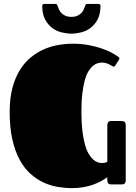

<svg xmlns="http://www.w3.org/2000/svg" viewBox="-20 -949 702 988"><path d="M504.9 -627Q494.1 -627 482.2 -623.5Q470.2 -620.1 458.5 -610.4Q446.8 -600.6 435.8 -583.3Q424.8 -565.9 416.7 -537.6Q408.7 -509.3 403.8 -469Q398.9 -428.7 398.9 -373Q398.9 -317.9 403.8 -276.9Q408.7 -235.8 416.7 -206.5Q424.8 -177.2 435.8 -158.4Q446.8 -139.6 458.5 -128.9Q470.2 -118.2 482.2 -114Q494.1 -109.9 504.9 -109.9Q519.5 -109.9 532.2 -116.2V-303.2Q532.2 -311 535.6 -318.6Q539.1 -326.2 551.8 -326.2H603Q607.4 -326.2 611.8 -325.7Q616.2 -325.2 619.6 -323Q623 -320.8 625 -316.2Q627 -311.5 627 -303.2V-22.9Q627 -14.6 625 -10Q623 -5.4 619.6 -3.2Q616.2 -1 611.8 -0.5Q607.4 0 603 0H551.8Q545.4 0 541.7 -2Q538.1 -3.9 535.9 -7.3Q533.7 -10.7 533 -14.9Q532.2 -19 532.2 -22.9V-37.1Q516.6 -25.9 497.6 -15.6Q478.5 -5.4 455.8 2.4Q433.1 10.3 406.7 14.6Q380.4 19 350.1 19Q314.5 19 276.9 12.7Q239.3 6.3 203.9 -10Q168.5 -26.4 136.7 -54.7Q105 -83 81.3 -126.5Q57.6 -169.9 43.7 -230.7Q29.8 -291.5 29.8 -373Q29.8 -442.4 43.7 -495.4Q57.6 -548.3 81.5 -587.4Q105.5 -626.5 137.5 -652.8Q169.4 -679.2 205.6 -695.1Q241.7 -710.9 280 -717.5Q318.4 -724.1 355 -724.1Q395 -724.1 431.2 -717.8Q467.3 -711.4 497.3 -701.7Q527.3 -691.9 550.8 -679.7Q574.2 -667.5 589.4 -655.8Q590.8 -654.3 592.8 -652.6Q594.7 -650.9 594.7 -648.4Q594.7 -646.5 593.3 -643.6L572.3 -610.4Q569.3 -606 565.4 -606Q562.5 -606 557.4 -609.1Q552.2 -612.3 544.4 -616.5Q536.6 -620.6 526.9 -623.8Q517.1 -627 504.9 -627ZM347.2 -862.3Q366.2 -862.3 378.7 -868.2Q391.1 -874 398.7 -882.1Q406.2 -890.1 410.2 -898.9Q414.1 -907.7 416 -913.1Q418.5 -919.4 420.4 -924.1Q422.4 -928.7 429.2 -928.7H487.3Q492.7 -928.7 494.9 -925.5Q497.1 -922.4 497.1 -919.9Q497.1 -877.4 482.7 -849.9Q468.3 -822.3 446.3 -805.7Q424.3 -789.1 397.9 -782.5Q371.6 -775.9 347.2 -775.9Q322.8 -775.9 296.4 -782.5Q270 -789.1 248 -805.7Q226.1 -822.3 211.7 -849.9Q197.3 -877.4 197.3 -919.9Q197.3 -922.4 199.5 -925.5Q201.7 -928.7 207 -928.7H265.1Q272 -928.7 273.9 -924.1Q275.9 -919.4 278.3 -913.1Q280.3 -907.7 284.2 -898.9Q288.1 -890.1 295.7 -882.1Q303.2 -874 315.7 -868.2Q328.1 -862.3 347.2 -862.3Z"/></svg>

Font: Fascinate Cyrillic
Style: Regular
Weight: 900
Designer: Denis Ignatov
Foundry: Astigmatic (AOETI)
Version: Version 1.00 November 30, 2018, initial release